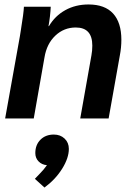

<svg xmlns="http://www.w3.org/2000/svg" viewBox="-20 -530 603 859"><path d="M69 -368 73 -393Q86 -472 87 -500H207Q205 -457 197 -413H199Q226 -459 272 -484.5Q318 -510 376 -510Q449 -510 486 -469.5Q523 -429 523 -352Q523 -317 516 -281L466 0H339L389 -282Q393 -303 393 -326Q393 -407 319 -407Q266 -407 227.5 -370.5Q189 -334 179 -273L131 0H3ZM288 136Q288 177 258 225Q228 273 179 309L136 270Q141 264 158.5 246.5Q176 229 190 209Q167 207 152.5 192Q138 177 138 155Q138 118 161 95Q184 72 221 72Q250 72 269 90Q288 108 288 136Z"/></svg>

Font: Sarabun
Style: Bold Italic
Weight: 700
Italic angle: -10°
Designer: Suppakit Chalermlarp | Katatrad Co.,Ltd.
Foundry: Cadson Demak Co.,Ltd.
Version: Version 1.000; ttfautohint (v1.6)